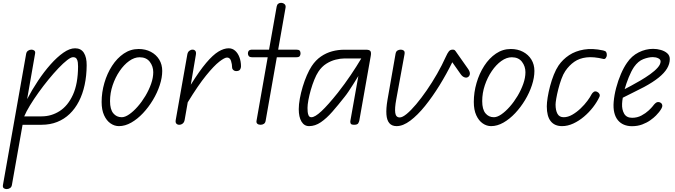

<svg xmlns="http://www.w3.org/2000/svg" viewBox="-62 -876 4742 1348"><path d="M-15.5 451.5Q-28 451.5 -35.8 445.2Q-43.5 439 -41.5 424L121.5 -497.5Q124 -512.5 135 -520Q146 -527.5 158.5 -527.5Q171 -527.5 179 -520.8Q187 -514 184.5 -500.5L128.5 -180Q162.5 -245 204.8 -308.5Q247 -372 292.8 -423.5Q338.5 -475 382.8 -506Q427 -537 465 -537Q506.5 -537 526.8 -505.2Q547 -473.5 546.5 -417.5Q546 -343.5 532.2 -279.8Q518.5 -216 492 -164.5Q465.5 -113 427.2 -76.2Q389 -39.5 339.5 -19.8Q290 0 230 0H96.5L21.5 423Q19 437.5 8.2 444.5Q-2.5 451.5 -15.5 451.5ZM108 -59H230Q298.5 -59 356.5 -96Q414.5 -133 450 -210.5Q485.5 -288 486 -409.5Q486 -422 484.5 -437Q483 -452 475.8 -463.2Q468.5 -474.5 451 -474.5Q436 -474.5 409 -453.5Q382 -432.5 348 -396.8Q314 -361 278 -317Q242 -273 208.5 -226.2Q175 -179.5 148.5 -136Q122 -92.5 108 -59Z M773 9.5Q741.5 9.5 713.8 -9.8Q686 -29 668.8 -66.8Q651.5 -104.5 651.5 -160Q651.5 -227.5 670.8 -293.8Q690 -360 724.8 -413.8Q759.5 -467.5 807 -499.8Q854.5 -532 911.5 -532Q959.5 -532 997 -512.2Q1034.5 -492.5 1055.8 -457.8Q1077 -423 1077 -378Q1077 -331 1059.5 -277.8Q1042 -224.5 1011.5 -173.8Q981 -123 942 -81.5Q903 -40 859.5 -15.2Q816 9.5 773 9.5ZM710.5 -166Q710.5 -108.5 733.2 -80.8Q756 -53 792.5 -53Q816 -53 845.2 -73.2Q874.5 -93.5 904.2 -127.2Q934 -161 958.8 -202.5Q983.5 -244 998.8 -287.2Q1014 -330.5 1014 -369Q1014 -410 989.8 -442Q965.5 -474 918 -474Q881.5 -474 844.8 -447.8Q808 -421.5 777.8 -377Q747.5 -332.5 729 -277.8Q710.5 -223 710.5 -166Z M1600 -377Q1586 -376 1576.8 -384Q1567.5 -392 1567.5 -403.5Q1567.5 -424.5 1560 -448.2Q1552.5 -472 1532 -472Q1515 -472 1477.8 -443.2Q1440.5 -414.5 1384.8 -345.8Q1329 -277 1256 -157.5L1234.5 -34.5Q1231.5 -17 1220.5 -8.5Q1209.5 0 1196 0Q1184 0 1176.5 -7.8Q1169 -15.5 1171.5 -32L1253 -493Q1256 -510.5 1266.8 -519Q1277.5 -527.5 1290 -527.5Q1302 -527.5 1309.2 -519Q1316.5 -510.5 1313 -490.5L1277.5 -281Q1338.5 -379 1385.8 -434.8Q1433 -490.5 1471.5 -513.8Q1510 -537 1543.5 -537Q1569.5 -537 1589 -519.8Q1608.5 -502.5 1619.2 -473.5Q1630 -444.5 1630 -410Q1630 -398 1623.5 -388Q1617 -378 1600 -377Z M1767.5 0Q1753.5 0 1745 -7Q1736.5 -14 1739 -28L1817.5 -474H1710.5Q1692 -474 1685.2 -481.5Q1678.5 -489 1678.5 -501.5Q1678.5 -513 1685.2 -520.2Q1692 -527.5 1710.5 -527.5H1827L1880.5 -830Q1883 -843.5 1891.5 -849.8Q1900 -856 1910.5 -856Q1925 -856 1935.2 -847.5Q1945.5 -839 1943 -823L1891 -527.5H2017.5Q2036 -527.5 2042 -520.5Q2048 -513.5 2048 -501.5Q2048 -489 2042 -481.5Q2036 -474 2017.5 -474H1881.5L1803 -28Q1800.5 -13 1790.5 -6.5Q1780.5 0 1767.5 0Z M2108 9.5Q2074 9.5 2054.8 -22.2Q2035.5 -54 2035.5 -110Q2035.5 -142.5 2043 -183.5Q2050.5 -224.5 2063.2 -267Q2076 -309.5 2092.5 -347.5Q2109 -385.5 2126.5 -412Q2154.5 -454 2191.2 -479.2Q2228 -504.5 2270 -515.8Q2312 -527 2354.5 -527H2508Q2531 -527 2538.2 -517.5Q2545.5 -508 2541 -483.5L2460.5 -28.5Q2459.5 -23 2453.8 -11.5Q2448 0 2424.5 0Q2403.5 0 2400 -8.8Q2396.5 -17.5 2397.5 -25.5L2454 -342.5Q2435 -311.5 2417.8 -284.2Q2400.5 -257 2385.5 -234.5Q2370.5 -212 2357 -195.5Q2312 -138 2271.2 -91.5Q2230.5 -45 2190.5 -17.8Q2150.5 9.5 2108 9.5ZM2097 -118Q2097 -106 2098.2 -90.8Q2099.5 -75.5 2105.2 -64.2Q2111 -53 2124.5 -53Q2149.5 -53 2195 -95.5Q2240.5 -138 2310 -225Q2359 -287.5 2400.8 -349.5Q2442.5 -411.5 2474.5 -465.5H2354.5Q2328 -465.5 2294.8 -457.2Q2261.5 -449 2229.2 -428.8Q2197 -408.5 2173.5 -373Q2158.5 -350.5 2144.8 -316.5Q2131 -282.5 2120.2 -245Q2109.5 -207.5 2103.2 -173.8Q2097 -140 2097 -118Z M2722.5 9.5Q2689.5 9.5 2671.8 -11Q2654 -31.5 2651 -72.5Q2648 -113.5 2658.5 -175L2715 -497.5Q2718 -515 2728.5 -521.2Q2739 -527.5 2751.5 -527.5Q2763.5 -527.5 2772.5 -521Q2781.5 -514.5 2778 -495L2720 -178Q2708.5 -116 2713 -83.8Q2717.5 -51.5 2744.5 -51.5Q2763.5 -51.5 2793.5 -76.2Q2823.5 -101 2859.8 -144Q2896 -187 2934 -242Q2972 -297 3006.8 -357.8Q3041.5 -418.5 3068.5 -478.5Q3079.5 -503 3089.2 -515.2Q3099 -527.5 3116 -527.5Q3126.5 -527.5 3130.5 -523.8Q3134.5 -520 3136.5 -517L3222 -395.5Q3236.5 -375.5 3237 -360.8Q3237.5 -346 3226 -336.5Q3215 -328 3199.5 -333Q3184 -338 3171.5 -356.5L3113.5 -439Q3073 -356.5 3023.8 -276.8Q2974.5 -197 2922.2 -132.2Q2870 -67.5 2818.8 -29Q2767.5 9.5 2722.5 9.5Z M3386 9.5Q3354.5 9.5 3326.8 -9.8Q3299 -29 3281.8 -66.8Q3264.5 -104.5 3264.5 -160Q3264.5 -227.5 3283.8 -293.8Q3303 -360 3337.8 -413.8Q3372.5 -467.5 3420 -499.8Q3467.5 -532 3524.5 -532Q3572.5 -532 3610 -512.2Q3647.5 -492.5 3668.8 -457.8Q3690 -423 3690 -378Q3690 -331 3672.5 -277.8Q3655 -224.5 3624.5 -173.8Q3594 -123 3555 -81.5Q3516 -40 3472.5 -15.2Q3429 9.5 3386 9.5ZM3323.5 -166Q3323.5 -108.5 3346.2 -80.8Q3369 -53 3405.5 -53Q3429 -53 3458.2 -73.2Q3487.5 -93.5 3517.2 -127.2Q3547 -161 3571.8 -202.5Q3596.5 -244 3611.8 -287.2Q3627 -330.5 3627 -369Q3627 -410 3602.8 -442Q3578.5 -474 3531 -474Q3494.5 -474 3457.8 -447.8Q3421 -421.5 3390.8 -377Q3360.5 -332.5 3342 -277.8Q3323.5 -223 3323.5 -166Z M3884 9.5Q3832 9.5 3804.5 -25Q3777 -59.5 3777 -129Q3777 -154.5 3783 -192.2Q3789 -230 3800 -271.5Q3811 -313 3826.2 -351.2Q3841.5 -389.5 3859.5 -416Q3889 -459 3933.5 -488.5Q3978 -518 4037.8 -528Q4097.5 -538 4172 -522Q4188.5 -518.5 4193.5 -511Q4198.5 -503.5 4198.5 -489Q4198.5 -480 4192 -470Q4185.5 -460 4175.5 -462Q4105.5 -479 4055.5 -473Q4005.5 -467 3970 -442.2Q3934.5 -417.5 3907 -377.5Q3892 -355.5 3879.5 -321.2Q3867 -287 3857.8 -250.5Q3848.5 -214 3843.5 -184.5Q3838.5 -155 3838.5 -142Q3838.5 -101.5 3851.8 -77.2Q3865 -53 3895.5 -53Q3925.5 -53 3956.2 -70.8Q3987 -88.5 4014.5 -114.8Q4042 -141 4062 -168Q4082 -195 4091 -213.5Q4096.5 -224 4106.8 -231Q4117 -238 4131 -231Q4141.5 -226 4146.5 -216.2Q4151.5 -206.5 4146 -195Q4129.5 -159.5 4101.5 -123.2Q4073.5 -87 4038 -57Q4002.5 -27 3963 -8.8Q3923.5 9.5 3884 9.5Z M4375 10Q4344 10 4318.8 -0.5Q4293.5 -11 4276 -32.2Q4258.5 -53.5 4250.8 -85.5Q4243 -117.5 4246.5 -160.5Q4250.5 -208 4264 -259.2Q4277.5 -310.5 4297.5 -356.8Q4317.5 -403 4340 -435Q4372.5 -483.5 4421.8 -508.2Q4471 -533 4523.5 -533Q4551.5 -533 4578.2 -525.2Q4605 -517.5 4622.8 -501.8Q4640.5 -486 4640.5 -461.5Q4640.5 -427.5 4621.2 -395.2Q4602 -363 4562.2 -331Q4522.5 -299 4460.5 -265.5Q4427.5 -248.5 4384 -226.8Q4340.5 -205 4310.5 -190Q4308.5 -180.5 4307.2 -168.2Q4306 -156 4305.5 -147.5Q4303.5 -107 4320 -78Q4336.5 -49 4376 -49Q4412 -49 4441.8 -65Q4471.5 -81 4492 -100.2Q4512.5 -119.5 4520.5 -130Q4540 -156.5 4553.5 -159Q4567 -161.5 4578.5 -153Q4587.5 -146.5 4588 -133Q4588.5 -119.5 4565.5 -89.5Q4559.5 -81.5 4543.8 -65.2Q4528 -49 4503.8 -31.8Q4479.5 -14.5 4447 -2.2Q4414.5 10 4375 10ZM4323.5 -250Q4339.5 -258.5 4369.8 -274.5Q4400 -290.5 4435.2 -311.2Q4470.5 -332 4502.8 -355Q4535 -378 4555.5 -401.2Q4576 -424.5 4576 -445Q4576 -459 4559.2 -467Q4542.5 -475 4521 -475Q4491.5 -475 4455 -461Q4418.5 -447 4389.5 -406Q4369.5 -376 4352.2 -333.2Q4335 -290.5 4323.5 -250Z"/></svg>

Font: Edu QLD Hand
Style: Regular
Weight: 400
Designer: Tina and Corey Anderson, Eben Sorkin
Foundry: Sorkin Type Co.
Version: Version 2.000